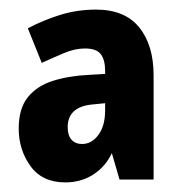

<svg xmlns="http://www.w3.org/2000/svg" viewBox="-20 -835 380 400"><path d="M180 -815Q240 -815 270 -778Q300 -741 300 -678V-461H229L213 -516Q200 -488 174.5 -471.5Q149 -455 116 -455Q68 -455 43.5 -489Q19 -523 19 -567Q19 -609 38 -632.5Q57 -656 90 -666.5Q123 -677 165 -679L199 -681V-688Q199 -710 190 -722Q181 -734 157 -734Q136 -734 113.5 -724.5Q91 -715 67 -704L38 -776Q70 -793 105.5 -804Q141 -815 180 -815ZM169 -617Q121 -611 121 -570Q121 -553 129 -544Q137 -535 151 -535Q171 -535 185 -554Q199 -573 199 -605V-620Z"/></svg>

Font: Noto Sans Kannada UI ExtraCondensed ExtraBold
Style: Regular
Weight: 800
Width: 2
Designer: Jelle Bosma - Monotype Design Team
Foundry: Monotype Imaging Inc.
Version: Version 2.005; ttfautohint (v1.8.4.7-5d5b)